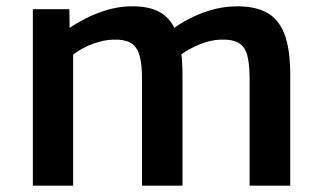

<svg xmlns="http://www.w3.org/2000/svg" viewBox="-20 -585 1013 605"><path d="M83.5 0V-556H198.5L199.5 -497Q220 -511.5 250.2 -527Q280.5 -542.5 316.2 -553.2Q352 -564 388 -565Q447.5 -567 484 -546.5Q520.5 -526 537.8 -478.2Q555 -430.5 555 -349V0H427.5V-337Q427.5 -381.5 420 -409.2Q412.5 -437 392.8 -449.2Q373 -461.5 334.5 -460Q310 -459.5 275.2 -447.8Q240.5 -436 210.5 -413V0ZM549 -412 523 -492Q541.5 -507.5 573 -524.2Q604.5 -541 643.2 -552.8Q682 -564.5 723 -565Q781.5 -566 819.5 -546Q857.5 -526 876 -478.5Q894.5 -431 894.5 -349.5V0H766.5V-337Q766.5 -382 759.5 -409.5Q752.5 -437 732.8 -449.2Q713 -461.5 674.5 -460Q645.5 -459.5 610.8 -445.8Q576 -432 549 -412Z"/></svg>

Font: Merriweather Sans Medium
Style: Regular
Weight: 500
Designer: Eben Sorkin
Foundry: Eben Sorkin
Version: Version 2.001